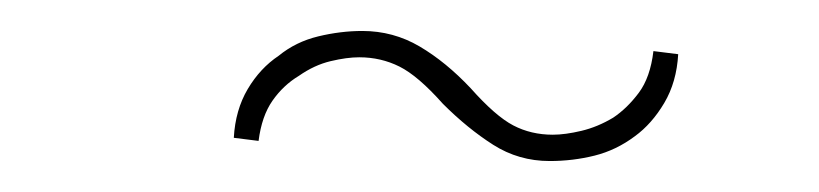

<svg xmlns="http://www.w3.org/2000/svg" viewBox="-20 -562 529 124"><path d="M390 -474Q401 -482 409 -495.5Q417 -509 418 -527L402 -529Q400 -512 392.5 -502Q385 -492 376 -486Q366 -480 355.5 -477.5Q345 -475 337 -475Q323 -475 311.5 -481Q300 -487 284 -505Q268 -522 251 -532Q234 -542 214 -542Q200 -542 185.5 -538.5Q171 -535 160 -526Q148 -518 140 -504.5Q132 -491 131 -473L147 -471Q149 -487 156 -497Q163 -507 173 -513Q183 -520 193.5 -522.5Q204 -525 212 -525Q226 -525 238 -519Q250 -513 266 -495Q282 -479 298.5 -468.5Q315 -458 335 -458Q350 -458 364 -461.5Q378 -465 390 -474Z"/></svg>

Font: Josefin Slab Thin ExtraLight
Style: Regular
Weight: 250
Version: Version 2.000